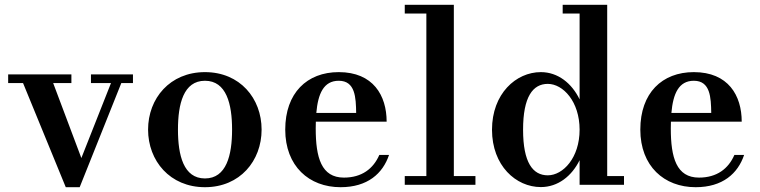

<svg xmlns="http://www.w3.org/2000/svg" viewBox="-20 -770 3166 800"><path d="M319 -111.5 201.5 -424H277.5V-460H14V-424H76L254 10H312L485.5 -424H534V-460H359V-424H442.5Z M597 -230C597 -100 688 10 834 10C980 10 1070 -100 1070 -230C1070 -360 980 -469.5 834 -469.5C688 -469.5 597 -360 597 -230ZM721.5 -230C721.5 -336.5 744.5 -433.5 834 -433.5C923.5 -433.5 947 -336.5 947 -230C947 -123.5 923.5 -26.5 834 -26.5C744.5 -26.5 721.5 -123.5 721.5 -230Z M1601 -124.5H1560.5C1535.5 -67 1487.5 -30 1413 -30C1319 -30 1295.5 -113 1295.5 -235C1295.5 -244.5 1295.5 -254 1296 -263H1591C1591 -372 1535 -469.5 1391.5 -469.5C1259 -469.5 1168.5 -382.5 1168.5 -230C1168.5 -77.5 1268 10 1399 10C1511.5 10 1575 -47 1601 -124.5ZM1391.5 -433.5C1460.5 -433.5 1463 -363.5 1464 -299.5H1298C1305 -379.5 1328.5 -433.5 1391.5 -433.5Z M1666.5 -36.5V0H1961V-36.5H1871V-750H1666.5V-713.5H1756.5V-36.5Z M2580 -36.5H2510V-750H2324.5V-713.5H2395V-356C2362.5 -423 2305 -469.5 2233.5 -469.5C2130 -469.5 2030 -379.5 2030 -229.5C2030 -79.5 2130 9.5 2233.5 9.5C2305 9.5 2362.5 -36.5 2395 -102.5V0H2580ZM2395 -229.5C2395 -112.5 2326 -39.5 2262.5 -39.5C2200 -39.5 2159.5 -92.5 2159.5 -229.5C2159.5 -366.5 2200 -420.5 2262.5 -420.5C2326 -420.5 2395 -347 2395 -229.5Z M3080.5 -124.5H3040C3015 -67 2967 -30 2892.5 -30C2798.5 -30 2775 -113 2775 -235C2775 -244.5 2775 -254 2775.5 -263H3070.5C3070.5 -372 3014.5 -469.5 2871 -469.5C2738.5 -469.5 2648 -382.5 2648 -230C2648 -77.5 2747.5 10 2878.5 10C2991 10 3054.5 -47 3080.5 -124.5ZM2871 -433.5C2940 -433.5 2942.5 -363.5 2943.5 -299.5H2777.5C2784.5 -379.5 2808 -433.5 2871 -433.5Z"/></svg>

Font: Bodoni* 06pt Medium
Style: Regular
Weight: 500
Version: Version 2.3